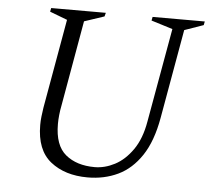

<svg xmlns="http://www.w3.org/2000/svg" viewBox="-49 -713 854 777"><g transform="rotate(5 377.5 -325.0)"><path d="M334 10Q242 10 183.5 -36.5Q125 -83 125 -185Q125 -202 127 -219Q129 -236 132 -256L196 -618L125 -645L128 -660H350L346 -645L265 -618L204 -271Q200 -251 198 -231.5Q196 -212 196 -195Q196 -108 241 -71Q286 -34 359 -34Q400 -34 440.5 -55Q481 -76 512.5 -121Q544 -166 556 -236L624 -618L537 -645L540 -660H752L749 -645L672 -618L608 -256Q591 -160 552 -101.5Q513 -43 457.5 -16.5Q402 10 334 10Z"/></g></svg>

Font: Spectral SC Light
Style: Italic
Weight: 300
Italic angle: -10°
Designer: Jean-Baptiste Levee
Foundry: Production Type
Version: Version 2.001